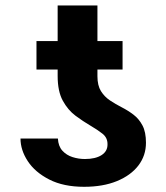

<svg xmlns="http://www.w3.org/2000/svg" viewBox="-20 -680 614 709"><path d="M377 -147Q377.4 -171.4 358.4 -186.3Q339.4 -201.2 313.5 -216.3Q286.6 -231.9 258.8 -252.7Q231 -273.4 211.9 -308.1Q192.9 -342.8 192.9 -399.4V-423.3H114.7V-528.3H192.9V-659.7H339.8V-528.3H432.6V-423.3H339.8V-398.4Q339.8 -364.3 352.8 -343.5Q365.7 -322.8 386.2 -309.1Q406.7 -295.4 429.7 -283.7Q452.6 -272 472.9 -256.6Q493.2 -241.2 506.1 -216.8Q519 -192.4 519 -152.8Q519 -105.5 491 -68.8Q462.9 -32.2 411.6 -11.2Q360.4 9.8 290.5 9.8Q214.4 9.8 161.9 -17.1Q109.4 -43.9 82.5 -85Q55.7 -126 55.7 -168.5H193.8Q195.3 -140.1 210.4 -123.5Q225.6 -106.9 247.8 -99.9Q270 -92.8 293.5 -92.8Q332.5 -92.8 355 -107.2Q377.4 -121.6 377 -147Z"/></svg>

Font: Inter-Bold
Style: Bold
Weight: 700
Designer: Rasmus Andersson
Foundry: rsms
Version: Version 4.000;git-a52131595